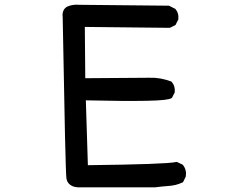

<svg xmlns="http://www.w3.org/2000/svg" viewBox="-20 -800 1040 830"><path d="M316.9 9.8Q296.4 8.8 283.2 -1.2Q270 -11.2 267.1 -28.8Q262.7 -57.6 251 -725.6Q249 -740.7 253.7 -752.7Q258.3 -764.6 270 -771Q273.4 -772.5 277.1 -773.9Q280.8 -775.4 284.7 -776.4Q288.6 -777.3 292.7 -778.1Q296.9 -778.8 301.5 -779.3Q306.2 -779.8 310.5 -779.8Q314.9 -779.8 319.8 -779.3L708 -775.4H710.4L712.4 -774.4L735.8 -762.7L737.8 -761.7L738.8 -760.3Q753.4 -743.7 751 -717.8V-715.8L750 -714.4L740.2 -694.8L738.8 -691.9L735.8 -690.4L716.3 -680.7L714.4 -679.7H711.9L346.7 -683.6L348.6 -461.9L624 -463.9Q649.4 -464.8 673.1 -460.7Q696.8 -456.5 719.7 -447.8L721.7 -446.8L723.1 -444.8Q737.8 -428.2 735.4 -402.3V-400.4L734.4 -398.9L724.6 -379.4L723.6 -377.4L721.7 -376Q709 -366.2 616.2 -364.3Q523.4 -362.3 351.1 -366.2L359.9 -85.9Q695.8 -89.8 741.2 -99.6L744.6 -100.1L747.6 -98.6L768.1 -88.9L770 -87.9L771.5 -85.9Q787.6 -64.9 783.2 -37.6L782.7 -36.1L782.2 -34.7L772.5 -15.1L771 -12.2L767.6 -10.7Q753.9 -4.4 739 -0.7Q724.1 2.9 708.5 3.9Q679.7 5.9 650.9 9.8H649.9H649.4H317.4Z"/></svg>

Font: NaikaiFont
Style: Bold
Weight: 700
Version: Version 1.89